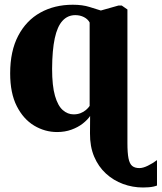

<svg xmlns="http://www.w3.org/2000/svg" viewBox="-20 -560 700 831"><path d="M599 251.5Q554 251.5 512.5 236.2Q471 221 438.5 191.2Q406 161.5 387.5 117.8Q369 74 369.5 17L370 -58Q359 -41.5 338.2 -25.2Q317.5 -9 289.2 1.2Q261 11.5 227 11.5Q174.5 11.5 128 -16.2Q81.5 -44 52.8 -100.2Q24 -156.5 24 -242.5Q24 -339 58.8 -405.2Q93.5 -471.5 154.8 -505.5Q216 -539.5 295 -539.5Q337 -539.5 367.5 -529.8Q398 -520 416.5 -514.5L492.5 -536H507L531.5 -519V59Q531.5 102 536.2 125.5Q541 149 552.2 158.2Q563.5 167.5 583.5 167.5Q599 167.5 620 157.2Q641 147 659.5 133V243Q653.5 245.5 644.5 247.5Q635.5 249.5 624.2 250.5Q613 251.5 599 251.5ZM298.5 -65Q315 -65 328.5 -70.2Q342 -75.5 352 -84Q362 -92.5 368 -101.5V-462.5Q360 -477.5 343.2 -486Q326.5 -494.5 306 -494.5Q273 -494.5 250.5 -470Q228 -445.5 217 -394.2Q206 -343 205.5 -262.5Q205.5 -188.5 218 -145.2Q230.5 -102 251.8 -83.5Q273 -65 298.5 -65Z"/></svg>

Font: Merriweather 96pt Black
Style: Regular
Weight: 900
Version: Version 2.100